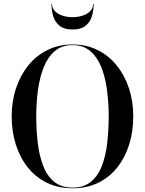

<svg xmlns="http://www.w3.org/2000/svg" viewBox="-20 -998 776 1028"><path d="M368.5 10Q291.5 10 231 -19.5Q170.5 -49 128.5 -102Q86.5 -155 64.5 -224.8Q42.5 -294.5 42.5 -375Q42.5 -455.5 65.8 -525.2Q89 -595 131.8 -648Q174.5 -701 234.8 -730.5Q295 -760 368.5 -760Q442 -760 501.8 -730.5Q561.5 -701 604.5 -648Q647.5 -595 670.5 -525.2Q693.5 -455.5 693.5 -375Q693.5 -294.5 671.8 -224.8Q650 -155 608.2 -102Q566.5 -49 506 -19.5Q445.5 10 368.5 10ZM368.5 6.5Q430 6.5 468.2 -26Q506.5 -58.5 526.8 -113.2Q547 -168 554.5 -236.2Q562 -304.5 562 -375Q562 -446 553.2 -514Q544.5 -582 523 -636.8Q501.5 -691.5 463.8 -724Q426 -756.5 368.5 -756.5Q310.5 -756.5 272.8 -724Q235 -691.5 213.5 -636.8Q192 -582 183 -514Q174 -446 174 -375Q174 -304.5 181.8 -236.2Q189.5 -168 209.8 -113.2Q230 -58.5 268.5 -26Q307 6.5 368.5 6.5ZM368.5 -840Q324 -840 299.5 -859.5Q275 -879 265.2 -910.5Q255.5 -942 255.5 -977.5H258.5Q258.5 -953.5 274.8 -937.5Q291 -921.5 316.2 -913.8Q341.5 -906 368.5 -906Q395.5 -906 420.8 -913.8Q446 -921.5 462.2 -937.5Q478.5 -953.5 478.5 -977.5H481.5Q481.5 -942 471.8 -910.5Q462 -879 437.5 -859.5Q413 -840 368.5 -840Z"/></svg>

Font: Bodoni Moda 48pt Medium
Style: Regular
Weight: 500
Designer: Owen Earl
Foundry: indestructible type
Version: Version 2.005